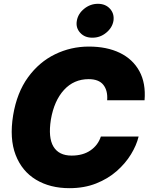

<svg xmlns="http://www.w3.org/2000/svg" viewBox="-20 -983 785 1013"><path d="M346.2 9.8Q244.1 9.8 169.9 -34.9Q95.7 -79.6 62.5 -165.5Q29.3 -251.5 49.3 -375Q69.3 -494.6 127.9 -575.2Q186.5 -655.8 270.3 -696.5Q354 -737.3 448.7 -737.3Q543.9 -737.3 612.3 -704.1Q680.7 -670.9 715.3 -607.7Q750 -544.4 742.7 -454.1H545.4Q549.3 -504.9 525.4 -535.2Q501.5 -565.4 447.8 -565.4Q369.6 -565.4 317.6 -508.5Q265.6 -451.7 248.5 -352.5Q233.4 -256.8 262 -209.5Q290.5 -162.1 357.9 -162.1Q417.5 -162.1 457.3 -189.5Q497.1 -216.8 512.2 -262.7H711.4Q700.2 -216.3 670.9 -168.5Q641.6 -120.6 595.5 -80.1Q549.3 -39.6 486.8 -14.9Q424.3 9.8 346.2 9.8ZM467.3 -784.2Q427.2 -783.7 403.1 -810.1Q378.9 -836.4 385.3 -873Q391.6 -910.6 424.1 -936.8Q456.5 -962.9 496.6 -962.9Q536.6 -962.9 560.3 -936.8Q584 -910.6 578.6 -873Q572.3 -836.4 540 -810.1Q507.8 -783.7 467.3 -784.2Z"/></svg>

Font: Inter Tight Black
Style: Italic
Weight: 900
Italic angle: -9.39999°
Designer: Rasmus Andersson
Foundry: rsms
Version: Version 3.004; ttfautohint (v1.8.4.7-5d5b)